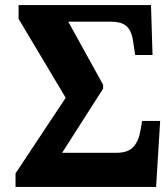

<svg xmlns="http://www.w3.org/2000/svg" viewBox="-20 -734 649 754"><path d="M41 0V-53L238 -350L53 -660V-714H573L579 -518H511L501 -582Q495 -615 476 -632Q457 -649 412 -649H248L385 -401V-386L224 -134H438Q484 -134 505 -158.5Q526 -183 532 -224L538 -259H609L593 0Z"/></svg>

Font: Noto Serif SemiCondensed ExtraBold
Style: Regular
Weight: 800
Width: 4
Designer: Monotype Design Team
Foundry: Monotype Imaging Inc.
Version: Version 2.015